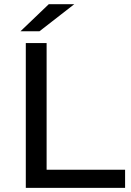

<svg xmlns="http://www.w3.org/2000/svg" viewBox="-20 -908 634 928"><path d="M104.7 -700H205.3V-87.6H584.6V0H104.7ZM215.7 -887.6H338.9L170.9 -757H79.1Z"/></svg>

Font: iiserrat Thin
Style: Regular
Weight: 100
Designer: Akira Ohta
Foundry: Akira Ohta
Version: Version 1.200;Glyphs 3.3.1 (3343)